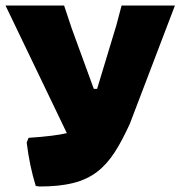

<svg xmlns="http://www.w3.org/2000/svg" viewBox="-21 -667 658 698"><path d="M-1 -647 222 -183C193 -176 146 -170 83 -166L76 -149C83 -92 94 -39 109 9L122 11C317 11 376 -54 451 -217L615 -647H421L402 -575L332 -344H320L240 -563L212 -647Z"/></svg>

Font: Luna Sans Black
Style: Regular
Weight: 900
Designer: Juan Pablo del Peral
Foundry: Huerta Tipografica
Version: Version 2.001; ttfautohint (v1.5)